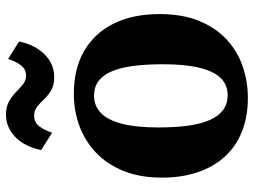

<svg xmlns="http://www.w3.org/2000/svg" viewBox="-124 -712 848 641"><g transform="rotate(-90 300.5 -392.0)"><path d="M27.5 -275.5Q27.5 -350 50.2 -405.2Q73 -460.5 112 -497Q151 -533.5 201.2 -551.8Q251.5 -570 307 -570Q391 -570 450.5 -535.5Q510 -501 541.8 -437Q573.5 -373 573.5 -283.5Q573.5 -207.5 550.8 -152Q528 -96.5 489 -60.2Q450 -24 399.5 -6.5Q349 11 293.5 11Q231 11 181.8 -8.5Q132.5 -28 98.2 -65.2Q64 -102.5 45.8 -155.8Q27.5 -209 27.5 -275.5ZM303 -56.5Q337 -56.5 359.8 -79.5Q382.5 -102.5 394.2 -150.2Q406 -198 406 -272Q406 -327.5 400.5 -370.5Q395 -413.5 382.5 -443Q370 -472.5 350 -487.5Q330 -502.5 301 -502.5Q267 -502.5 243.2 -479.5Q219.5 -456.5 207.2 -409Q195 -361.5 195 -287Q195 -231 201 -188Q207 -145 220 -115.8Q233 -86.5 253.5 -71.5Q274 -56.5 303 -56.5ZM119.5 -679Q131 -734.5 163.2 -765.5Q195.5 -796.5 237.5 -796.5Q264.5 -796.5 282.2 -786.2Q300 -776 313.2 -763Q326.5 -750 338.8 -740Q351 -730 367 -729.5Q388.5 -729 402 -746Q415.5 -763 423.5 -789.5L482 -753Q471 -699.5 438.8 -667.5Q406.5 -635.5 363.5 -635.5Q336.5 -635.5 319.2 -645.5Q302 -655.5 289.8 -668.8Q277.5 -682 264.8 -692.2Q252 -702.5 234.5 -702.5Q212.5 -702.5 199.2 -685.8Q186 -669 177.5 -642.5Z"/></g></svg>

Font: Merriweather ExtraBold
Style: Regular
Weight: 800
Version: Version 2.100